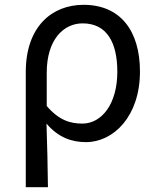

<svg xmlns="http://www.w3.org/2000/svg" viewBox="-20 -577 653 797"><path d="M87 200H179C178 103 176 34 173 -64C222 -6 278 13 337 13C451 13 561 -94 561 -280C561 -451 478 -557 327 -557C195 -557 87 -466 87 -278ZM322 -64C274 -64 226 -76 174 -137V-275C174 -413 244 -480 323 -480C424 -480 467 -400 467 -279C467 -145 402 -64 322 -64Z"/></svg>

Font: Noto Sans CJK HK
Style: Regular
Weight: 400
Designer: Ryoko NISHIZUKA 西塚涼子 (kana, bopomofo & ideographs); Paul D. Hunt (Latin, Greek & Cyrillic); Sandoll Communications 산돌커뮤니
Foundry: Adobe
Version: Version 2.004;hotconv 1.0.118;makeotfexe 2.5.65603